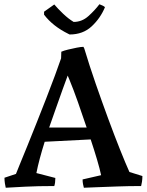

<svg xmlns="http://www.w3.org/2000/svg" viewBox="-20 -874 689 902"><path d="M7 8Q5 1 3 -12.5Q1 -26 1 -39L55 -57Q59 -68 73.5 -103Q88 -138 108.5 -188.5Q129 -239 152 -297Q175 -355 197.5 -412.5Q220 -470 238 -519Q256 -568 267 -600L268 -631Q279 -636 299.5 -641Q320 -646 340.5 -650Q361 -654 372 -654L376 -646Q400 -566 429.5 -481Q459 -396 488.5 -316Q518 -236 544 -171Q570 -106 588 -66L649 -47Q649 -33 647 -20Q645 -7 643 0Q584 0 530.5 2Q477 4 436 5.5Q395 7 374 8Q372 1 370 -9Q368 -19 368 -31L455 -51Q449 -80 436 -124Q423 -168 406 -219L190 -208Q177 -167 167 -129.5Q157 -92 151 -61L240 -38Q240 -15 235 0Q157 0 98.5 3Q40 6 7 8ZM211 -275H387Q367 -335 346 -394.5Q325 -454 306 -500L298 -519Q288 -493 274 -453.5Q260 -414 243.5 -367.5Q227 -321 211 -275ZM307 -712 301 -715Q228 -751 187 -805V-819L235 -853Q251 -834 276 -810Q301 -786 326 -771Q365 -771 395.5 -798.5Q426 -826 447 -854Q451 -853 461.5 -848Q472 -843 473 -840Q452 -789 411 -750.5Q370 -712 307 -712Z"/></svg>

Font: Labrada Medium
Style: Regular
Weight: 500
Designer: Mercedes Jáuregui
Foundry: Omnibus-Type Team
Version: Version 1.000; ttfautohint (v1.8.4.7-5d5b)